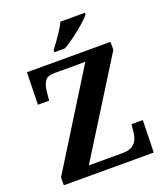

<svg xmlns="http://www.w3.org/2000/svg" viewBox="-165 -1042 996 1154"><g transform="rotate(-20 333.0 -465.5)"><path d="M42 0V-50L417 -653H220Q173 -653 157.5 -628Q142 -603 138 -562L133 -508H61L66 -714H600V-663L224 -61H440Q481 -61 503 -75.5Q525 -90 534 -113Q543 -136 545 -161L550 -206H622L617 0ZM262 -784Q277 -803 295.5 -829Q314 -855 331.5 -882Q349 -909 359 -931H516V-921Q507 -908 485.5 -888Q464 -868 437 -846Q410 -824 382 -804.5Q354 -785 330 -771H262Z"/></g></svg>

Font: Noto Serif Khojki
Style: Regular
Weight: 400
Designer: Juan Bruce
Version: Version 2.002